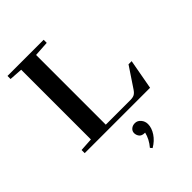

<svg xmlns="http://www.w3.org/2000/svg" viewBox="-265 -780 1166 1166"><g transform="rotate(-45 318.0 -196.5)"><path d="M24.4 0V-26.9L109.9 -32.2V-630.9L24.4 -636.7V-663.1H335V-636.7L237.3 -630.4V-31.7H447.3Q470.2 -31.7 482.9 -38.6Q495.6 -45.4 507.8 -64L594.2 -193.4H621.1L585.9 0ZM337.9 270 327.1 257.3Q361.3 217.3 372.1 171.4H369.6Q343.8 171.4 333 157.2Q322.3 143.1 322.3 126Q322.3 109.4 335.4 97.9Q348.6 86.4 368.7 86.4Q390.6 86.4 406 104.7Q421.4 123 421.4 147Q421.4 179.7 399.2 213.4Q377 247.1 337.9 270Z"/></g></svg>

Font: Elstob 18pt SemiBold
Style: Regular
Weight: 600
Designer: Peter S. Baker
Version: Version 1.015